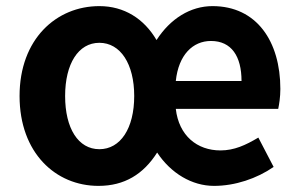

<svg xmlns="http://www.w3.org/2000/svg" viewBox="-20 -594 978 628"><path d="M302 14C387 14 449 -24 494 -95C539 -27 608 14 680 14C749 14 820 -10 875 -48L825 -144C783 -119 746 -102 701 -102C625 -102 565 -150 555 -238H890C893 -252 897 -276 897 -303C897 -458 820 -574 675 -574C603 -574 537 -533 492 -463C451 -533 386 -574 305 -574C164 -574 44 -466 44 -280C44 -94 162 14 302 14ZM305 -106C236 -106 193 -174 193 -280C193 -385 236 -454 305 -454C374 -454 419 -385 419 -280C419 -174 374 -106 305 -106ZM555 -329C564 -415 611 -460 670 -460C737 -460 770 -410 770 -329Z"/></svg>

Font: Noto Sans TC
Style: Bold
Weight: 700
Designer: Ryoko NISHIZUKA 西塚涼子 (kana, bopomofo & ideographs); Paul D. Hunt (Latin, Greek & Cyrillic); Sandoll Communications 산돌커뮤니
Foundry: Adobe
Version: Version 2.004;hotconv 1.0.118;makeotfexe 2.5.65603